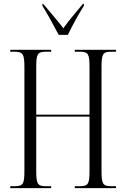

<svg xmlns="http://www.w3.org/2000/svg" viewBox="-20 -971 650 991"><path d="M283 -791H330C352 -836 388 -903 413 -941V-951H408C372 -907 337 -868 307 -825C275 -867 239 -908 203 -951H199V-941C223 -903 259 -836 283 -791ZM33 0H244V-10H217C173 -10 167 -22 167 -90V-369H442V-91C442 -22 436 -10 392 -10H366V0H579V-10H554C510 -10 504 -22 504 -90V-624C504 -692 510 -704 554 -704H579V-714H366V-704H392C436 -704 442 -692 442 -624V-379H167V-624C167 -692 173 -704 217 -704H244V-714H33V-704H54C99 -704 106 -692 106 -623V-90C106 -22 100 -10 56 -10H33Z"/></svg>

Font: Noto Serif Display ExtraCondensed Light
Style: Regular
Weight: 300
Width: 2
Designer: Monotype Design Team
Foundry: Monotype Imaging Inc.
Version: Version 2.009